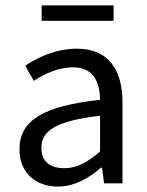

<svg xmlns="http://www.w3.org/2000/svg" viewBox="-20 -678 545 710"><path d="M194 12C255 12 308 -19 354 -58H357L365 0H433V-299C433 -419 382 -498 264 -498C186 -498 118 -465 73 -435L105 -379C143 -404 194 -429 250 -429C329 -429 349 -370 350 -309C142 -286 52 -234 52 -126C52 -38 113 12 194 12ZM217 -56C170 -56 133 -77 133 -131C133 -194 186 -231 350 -250V-118C303 -77 264 -56 217 -56ZM134 -601H400V-658H134Z"/></svg>

Font: DAIFUKU Sans
Style: Regular
Weight: 400
Designer: Original font ‘Source Han Sans JP’ : Paul D. Hunt
Foundry: Daifuku
Version: Version 1.000